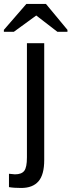

<svg xmlns="http://www.w3.org/2000/svg" viewBox="-70 -748 363 976"><path d="M113.8 -668.9 0.5 -586.4H-50.3V-596.2L64 -728H163.6L272.9 -596.2V-586.4H221.7L114.7 -668.9ZM37.6 207.5Q-0.5 207.5 -24.4 203.1V135.3L5.9 138.2Q39.6 138.2 53.2 120.6Q66.9 103 66.9 52.2V-528.3H154.8V65.4Q154.8 140.1 125.5 173.8Q96.2 207.5 37.6 207.5Z"/></svg>

Font: Arimo
Style: Regular
Weight: 400
Designer: Steve Matteson
Foundry: Monotype Imaging Inc.
Version: Version 1.33